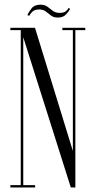

<svg xmlns="http://www.w3.org/2000/svg" viewBox="-20 -822 416 842"><path d="M25.5 0V-10H71V-690H25.5V-700H133.5L299.5 -160V-690H253.5V-700H354V-690H310.5V0H290.5L82 -658.5V-10H134V0ZM233.5 -745Q215 -745 203.8 -753.8Q192.5 -762.5 181.2 -771.5Q170 -780.5 151.5 -780.5Q130.5 -780.5 120.2 -769Q110 -757.5 108 -752.5L100 -756Q105 -767.5 117.8 -784.5Q130.5 -801.5 157.5 -801.5Q176.5 -801.5 188.2 -792.5Q200 -783.5 211.8 -774.5Q223.5 -765.5 241.5 -765.5Q261.5 -765.5 270.2 -774Q279 -782.5 281 -787.5L287.5 -783Q282.5 -772.5 269.8 -758.8Q257 -745 233.5 -745Z"/></svg>

Font: Imbue 100pt Light
Style: Regular
Weight: 300
Designer: Tyler Finck
Foundry: Etcetera Type Company
Version: Version 1.102; ttfautohint (v1.8.3)